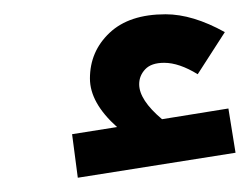

<svg xmlns="http://www.w3.org/2000/svg" viewBox="-20 -750 350 269"><path d="M300 -598 310 -536 89 -501 81 -562 144 -572Q106 -606 106 -640Q106 -678 133.5 -704Q161 -730 212 -730Q250 -730 295 -705L257 -646Q231 -662 210 -662Q192 -662 183.5 -653Q175 -644 175 -632Q175 -610 207 -583Z"/></svg>

Font: FiraGO Medium
Style: Regular
Weight: 500
Designer: bBox Type
Foundry: bBox Type GmbH
Version: Version 1.001;PS 001.001;hotconv 1.0.88;makeotf.lib2.5.64775